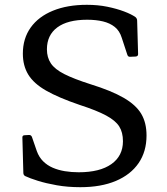

<svg xmlns="http://www.w3.org/2000/svg" viewBox="-20 -770 693 798"><path d="M356 -420Q443 -393 494 -363.5Q545 -334 567 -297Q589 -260 589 -207Q589 -140 556 -92Q523 -44 461.5 -18Q400 8 314 8Q261 8 216 0Q171 -8 137.5 -18.5Q104 -29 85 -38Q77 -42 77 -52L73 -199Q73 -208 83 -208L101 -209Q110 -209 113 -200L133 -142Q142 -117 159 -100Q176 -83 199 -73Q222 -63 249.5 -58.5Q277 -54 307 -54Q395 -54 443 -88Q491 -122 491 -183Q491 -220 475.5 -244.5Q460 -269 421 -290Q382 -311 311 -334Q223 -364 171.5 -393.5Q120 -423 97.5 -460Q75 -497 75 -547Q75 -610 107.5 -655.5Q140 -701 200 -725.5Q260 -750 341 -750Q387 -750 426 -742Q465 -734 495.5 -722.5Q526 -711 543 -699Q550 -693 550 -684L554 -545Q554 -536 544 -535L521 -534Q512 -533 509 -543L486 -613Q477 -642 457 -658Q437 -674 408 -681Q379 -688 342 -688Q261 -688 218 -656Q175 -624 175 -565Q175 -531 191.5 -506.5Q208 -482 247.5 -462Q287 -442 356 -420Z"/></svg>

Font: Hahmlet
Style: Regular
Weight: 400
Designer: Minjoo Ham & Mark Frömberg
Foundry: hypertype
Version: Version 1.002